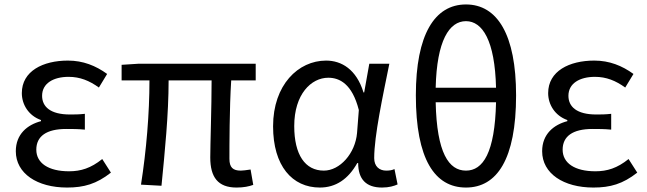

<svg xmlns="http://www.w3.org/2000/svg" viewBox="-20 -829 2904 862"><path d="M281 13C357 13 413 -3 478 -54L439 -115C388 -74 343 -60 290 -60C197 -60 143 -97 143 -157C143 -217 188 -250 277 -250C304 -250 330 -250 361 -247V-318C334 -315 315 -315 294 -315C206 -315 169 -350 169 -399C169 -455 220 -484 288 -484C339 -484 381 -467 424 -436L461 -497C410 -534 353 -557 285 -557C173 -557 78 -510 78 -411C78 -360 108 -310 164 -290V-285C103 -269 51 -227 51 -150C51 -50 147 13 281 13Z M1042 13C1074 13 1098 8 1117 1L1105 -68C1084 -65 1072 -63 1061 -63C1026 -63 1010 -77 1010 -116C1010 -169 1010 -345 1018 -468H1128V-543H604L526 -538V-468H651C651 -319 637 -153 613 0L705 5C720 -148 737 -315 737 -468H930C930 -349 924 -178 924 -122C924 -34 958 13 1042 13Z M1416 13C1487 13 1543 -24 1584 -97H1588C1588 -24 1624 13 1695 13C1727 13 1749 6 1765 -1L1751 -70C1741 -65 1729 -63 1714 -63C1683 -63 1660 -82 1660 -119C1660 -220 1699 -399 1728 -543H1638L1615 -414H1612C1580 -518 1513 -557 1444 -557C1319 -557 1206 -448 1206 -262C1206 -84 1292 13 1416 13ZM1434 -63C1350 -63 1301 -134 1301 -263C1301 -406 1377 -480 1454 -480C1504 -480 1561 -453 1591 -335L1583 -232C1575 -140 1506 -63 1434 -63Z M2072 -809C1931 -809 1847 -673 1847 -401C1847 -114 1932 13 2072 13C2211 13 2297 -114 2297 -401C2297 -673 2213 -809 2072 -809ZM1936 -435C1941 -647 1997 -734 2072 -734C2146 -734 2202 -647 2207 -435ZM2207 -370C2202 -142 2148 -63 2072 -63C1995 -63 1941 -142 1936 -370Z M2644 13C2720 13 2776 -3 2841 -54L2802 -115C2751 -74 2706 -60 2653 -60C2560 -60 2506 -97 2506 -157C2506 -217 2551 -250 2640 -250C2667 -250 2693 -250 2724 -247V-318C2697 -315 2678 -315 2657 -315C2569 -315 2532 -350 2532 -399C2532 -455 2583 -484 2651 -484C2702 -484 2744 -467 2787 -436L2824 -497C2773 -534 2716 -557 2648 -557C2536 -557 2441 -510 2441 -411C2441 -360 2471 -310 2527 -290V-285C2466 -269 2414 -227 2414 -150C2414 -50 2510 13 2644 13Z"/></svg>

Font: Spoqa Han Sans Neo Regular
Style: Regular
Weight: 400
Designer: [Spoqa Han Sans Neo] Dong-huui Kim  Younghwa Kang  Yujin Lee  [Noto Sans] Ryoko NISHIZUKA  (kana & ideographs); Paul D. 
Foundry: Spoqa (http://www.spoqa-han-sans.com)
Version: Version 1.000